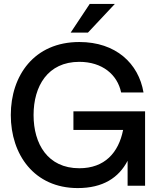

<svg xmlns="http://www.w3.org/2000/svg" viewBox="-20 -946 814 978"><path d="M376 12C505 12 585 -41 630 -127V0H719V-379H354V-284H607C584 -168 513 -89 384 -89C223 -89 151 -213 151 -360C151 -507 223 -631 384 -631C501 -631 578 -566 597 -475H711C686 -623 570 -732 384 -732C154 -732 35 -561 35 -360C35 -159 154 12 376 12ZM340 -780H428L565 -926H437Z"/></svg>

Font: Aspekta 500
Style: Regular
Weight: 500
Designer: Ivo Dolenc
Version: Version 2.100